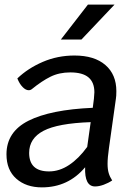

<svg xmlns="http://www.w3.org/2000/svg" viewBox="-20 -800 601 830"><path d="M451 -160Q445 -118 445 -92Q445 -68 450 -51.5Q455 -35 465 -20Q449 -9 428.5 -1.5Q408 6 391 6Q345 6 348 -77Q275 10 161 10Q93 10 50.5 -27.5Q8 -65 8 -133Q8 -230 103 -278Q198 -326 381 -334L386 -373Q388 -393 388 -401Q388 -444 362.5 -465.5Q337 -487 284 -487Q236 -487 198.5 -468.5Q161 -450 118 -415Q112 -410 104 -410Q91 -410 77.5 -424Q64 -438 55 -461Q101 -505 165 -532.5Q229 -560 302 -560Q388 -560 435.5 -519Q483 -478 483 -406Q483 -384 481 -373ZM357 -165 372 -272Q230 -267 168 -234.5Q106 -202 106 -139Q106 -59 192 -59Q237 -59 279 -87Q321 -115 357 -165ZM360 -780H475L332 -629H243Z"/></svg>

Font: Krub Medium
Style: Italic
Weight: 500
Italic angle: -8°
Designer: Ekaluck Peanpanawate
Foundry: Cadson Demak Co.,Ltd.
Version: Version 1.000; ttfautohint (v1.6)